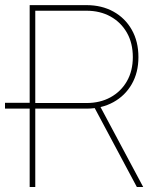

<svg xmlns="http://www.w3.org/2000/svg" viewBox="-22 -748 627 768"><path d="M104.5 -313.5H-2V-336.9H104.5ZM96.7 0V-727.5H323.7Q384.8 -727.5 431.6 -701.7Q478.5 -675.8 505.1 -628.9Q531.7 -582 531.7 -519.5Q531.7 -458 505.1 -411.6Q478.5 -365.2 431.6 -339.4Q384.8 -313.5 323.7 -313.5H108.4V-335.9H323.7Q378.4 -335.9 420.2 -358.9Q461.9 -381.8 485.6 -423.1Q509.3 -464.4 509.3 -519.5Q509.3 -575.7 485.6 -617.2Q461.9 -658.7 420.2 -681.9Q378.4 -705.1 323.7 -705.1H119.1V0ZM525.4 0 348.6 -331.1H374L550.8 0Z"/></svg>

Font: Inter 24pt Thin
Style: Regular
Weight: 250
Designer: Rasmus Andersson
Foundry: rsms
Version: Version 4.001;git-66647c0bb